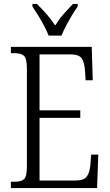

<svg xmlns="http://www.w3.org/2000/svg" viewBox="-20 -951 555 971"><path d="M35 0V-32H55Q88 -32 102 -45.5Q116 -59 116 -108V-603Q116 -655 101.5 -668.5Q87 -682 55 -682H35V-714H444L449 -545H413L410 -593Q407 -636 393 -656Q379 -676 336 -676H180V-393H386V-355H180V-38H361Q404 -38 418.5 -57.5Q433 -77 437 -115L441 -169H477L471 0ZM226 -771Q217 -794 203 -820.5Q189 -847 173 -873Q157 -899 144 -918V-931H167Q194 -904 216.5 -878.5Q239 -853 259 -822Q278 -853 300.5 -878.5Q323 -904 349 -931H373V-918Q359 -899 343.5 -873Q328 -847 314 -820.5Q300 -794 291 -771Z"/></svg>

Font: Noto Serif Tamil Condensed Light
Style: Regular
Weight: 300
Width: 3
Designer: Indian Type Foundry, Tom Grace, and the Monotype Design Team
Foundry: Monotype Imaging Inc.
Version: Version 2.004; ttfautohint (v1.8.4.7-5d5b)